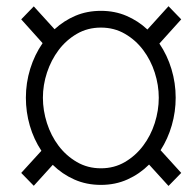

<svg xmlns="http://www.w3.org/2000/svg" viewBox="-20 -594 640 627"><path d="M466.8 -56.6Q436 -25.9 396.5 -8.1Q356.9 9.8 309.6 9.8Q262.2 9.8 222.7 -7.8Q183.1 -25.4 152.3 -55.7L90.3 12.7L49.3 -29.3L115.2 -101.6Q90.3 -139.2 77.4 -183.6Q64.5 -228 64.5 -274.9Q64.5 -323.2 78.6 -369.1Q92.8 -415 119.1 -453.1L49.3 -530.8L90.3 -573.2L158.2 -498.5Q188.5 -526.4 226.3 -542.5Q264.2 -558.6 309.6 -558.6Q355 -558.6 393.1 -542.2Q431.2 -525.9 461.4 -497.6L530.3 -573.7L571.8 -530.8L500.5 -451.7Q526.4 -413.6 540 -368.2Q553.7 -322.8 553.7 -274.9Q553.7 -229 541 -184.8Q528.3 -140.6 504.4 -103.5L571.8 -29.3L530.3 13.2ZM120.1 -274.9Q120.1 -233.4 133.3 -192.1Q146.5 -150.9 171.1 -118.2Q195.8 -85.4 231 -64.9Q266.1 -44.4 309.6 -44.4Q353 -44.4 387.9 -64.9Q422.9 -85.4 447.5 -118.2Q472.2 -150.9 485.4 -192.1Q498.5 -233.4 498.5 -274.9Q498.5 -315.9 485.4 -356.9Q472.2 -397.9 447.5 -430.7Q422.9 -463.4 387.9 -483.6Q353 -503.9 309.6 -503.9Q266.1 -503.9 231.2 -483.6Q196.3 -463.4 171.6 -430.7Q147 -397.9 133.5 -357.2Q120.1 -316.4 120.1 -274.9Z"/></svg>

Font: TypoPRO Roboto Mono
Style: Regular
Weight: 300
Designer: Google
Version: Version 2.000986; 2015; ttfautohint (v1.3)